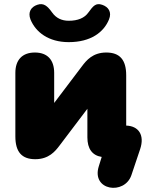

<svg xmlns="http://www.w3.org/2000/svg" viewBox="-20 -757 722 925"><path d="M613 87 655 -38C678 -106 648 -150 588 -152V-394C588 -469 557 -504 492 -504C427 -504 396 -466 375 -438L241 -261V-406C241 -469 208 -504 148 -504C88 -504 54 -469 54 -406V-100C54 -25 85 10 150 10C215 10 246 -28 267 -56L401 -233V-95C401 -41 424 -8 470 -1L456 44C419 162 580 184 613 87ZM311 -554C418 -554 480 -602 505 -663C520 -699 502 -724 472 -734C442 -744 429 -729 406 -697C387 -670 355 -657 311 -657C277 -657 250 -670 231 -697C208 -729 190 -744 160 -734C130 -724 113 -699 127 -663C152 -602 214 -554 311 -554Z"/></svg>

Font: SN Pro Black
Style: Regular
Weight: 900
Designer: Tobias Whetton
Foundry: Supernotes
Version: Version 1.001;Glyphs 3.2 (3249)